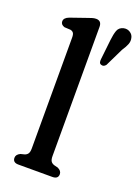

<svg xmlns="http://www.w3.org/2000/svg" viewBox="-142 -802 629 865"><g transform="rotate(20 172.5 -370.0)"><path d="M192 -708V-89Q192 -72 197.2 -64Q202.5 -56 213.5 -52.5L231.5 -48Q251 -39 251 -23Q251 0 223.5 0H60.5Q33.5 0 33.5 -23Q33.5 -39 53 -48L71 -52.5Q82 -56 87.2 -64Q92.5 -72 92.5 -89V-620.5Q92.5 -636 87.8 -642.5Q83 -649 73.5 -651L44 -652.5Q25.5 -658.5 25.5 -674Q25.5 -691.5 50 -700.5L120.5 -725Q136 -730.5 146.2 -733.8Q156.5 -737 165.5 -737Q192 -737 192 -708ZM258.5 -669Q261.5 -697 268.2 -715.8Q275 -734.5 296.5 -739.5Q313.5 -743 327 -734.2Q340.5 -725.5 343.5 -711Q347.5 -695.5 341.5 -680Q335.5 -664.5 322.5 -645.5L280 -558Q270 -545 257 -550Q250 -552.5 248.5 -559.2Q247 -566 248 -574Z"/></g></svg>

Font: Fraunces 72pt S100
Style: Regular
Weight: 400
Version: Version 1.000; ttfautohint (v1.8.3)